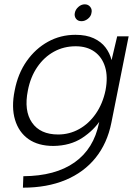

<svg xmlns="http://www.w3.org/2000/svg" viewBox="-20 -668 644 888"><path d="M522 -500H575L495 -100Q476 -5 422 62Q368 129 283 164.5Q198 200 86 200L88 147Q236 146 325 83Q414 20 438 -100L442 -118L447 -116Q415 -66 360 -30Q305 6 227 7Q157 7 112 -24.5Q67 -56 49.5 -114Q32 -172 48 -250Q63 -328 103.5 -385.5Q144 -443 202 -475Q260 -507 329 -507Q379 -507 413.5 -491Q448 -475 468 -448.5Q488 -422 496 -390ZM109 -250Q90 -156 128 -101Q166 -46 249 -46Q301 -46 346 -71Q391 -96 423 -142Q455 -188 468 -250Q480 -313 466 -358.5Q452 -404 417 -429Q382 -454 330 -454Q275 -454 229.5 -429Q184 -404 152.5 -358Q121 -312 109 -250ZM357 -570Q340 -570 331.5 -581.5Q323 -593 326 -608Q329 -624 342.5 -636Q356 -648 372 -648Q388 -648 397.5 -636Q407 -624 403 -608Q401 -593 387 -581.5Q373 -570 357 -570Z"/></svg>

Font: Albert Sans Light
Style: Italic
Weight: 300
Italic angle: -11.25°
Designer: Andreas Rasmussen
Foundry: a.Foundry
Version: Version 1.025